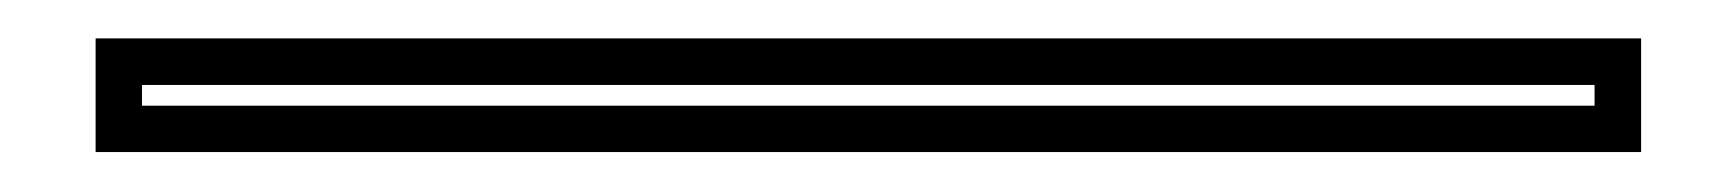

<svg xmlns="http://www.w3.org/2000/svg" viewBox="-20 -44 895 99"><path d="M802.2 10.5V-0.2H53.2V10.5ZM826.2 34.4H29.3V-24.2H826.2Z"/></svg>

Font: itsadzokeS01
Style: Regular
Weight: 600
Width: 6
Version: Version 0.46